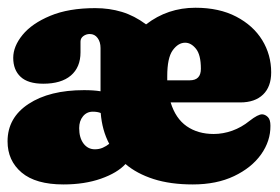

<svg xmlns="http://www.w3.org/2000/svg" viewBox="-20 -478 742 508"><path d="M697.5 -286.5Q697.5 -248.5 676 -227.8Q654.5 -207 615.5 -207H431.5Q444.5 -164.5 474 -144Q503.5 -123.5 545.5 -123.5Q570 -123.5 594.5 -132.2Q619 -141 640 -158Q663 -176 674 -175.5Q682 -175 688.8 -168.2Q695.5 -161.5 695.5 -145.5Q696 -105 670.8 -69.5Q645.5 -34 599.2 -12Q553 10 490 10Q431 10 386.5 -4.2Q342 -18.5 312 -44Q290.5 -20.5 247 -5.2Q203.5 10 148 10Q74.5 10 37.2 -21.5Q0 -53 0 -104Q0 -166.5 55.5 -203Q111 -239.5 202.5 -239.5Q228 -239.5 246 -236.5V-351Q246 -367 238.2 -377.5Q230.5 -388 217.5 -388Q208 -388 200.5 -382.5Q193 -377 193 -368V-339.5Q193 -300 167.5 -278.2Q142 -256.5 94.5 -256.5Q54 -256.5 34.5 -274.8Q15 -293 15 -325Q15 -355.5 39.8 -385.8Q64.5 -416 113 -436.2Q161.5 -456.5 232 -456.5Q269.5 -456.5 302.5 -446.5Q335.5 -436.5 366.5 -413.5Q423.5 -457.5 497 -457.5Q560 -457.5 605 -434Q650 -410.5 673.8 -371.8Q697.5 -333 697.5 -286.5ZM422.5 -276.5Q422.5 -271 422.5 -265.5H482Q511.5 -265.5 511.5 -296Q511.5 -333 498.5 -349Q485.5 -365 470 -365Q451.5 -365 437 -345Q422.5 -325 422.5 -276.5ZM189.5 -139Q189.5 -113.5 201 -98.2Q212.5 -83 231 -83Q242.5 -83 252 -87.2Q261.5 -91.5 269 -97.5Q250 -133.5 246.5 -179Q238 -182.5 225.5 -182.5Q209.5 -182.5 199.5 -170.2Q189.5 -158 189.5 -139Z"/></svg>

Font: Fraunces 144pt SuperSoft Black
Style: Regular
Weight: 900
Version: Version 1.000;[b76b70a41]